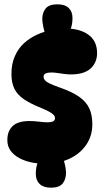

<svg xmlns="http://www.w3.org/2000/svg" viewBox="-20 -792 483 890"><path d="M186 -33Q155 -33 124.5 -39.5Q94 -46 69 -59.5Q44 -73 29 -93.5Q14 -114 14 -143Q14 -184 38.5 -207.5Q63 -231 117 -231Q137 -231 161.5 -228Q186 -225 201 -225Q235 -225 235 -244Q235 -253 228 -260Q221 -267 207.5 -274.5Q194 -282 172 -291Q122 -311 91.5 -331.5Q61 -352 47 -380Q33 -408 33 -449Q33 -496 49 -532Q65 -568 91.5 -592Q118 -616 151 -631Q184 -646 218 -653Q252 -660 283 -660Q350 -660 390 -631Q430 -602 430 -546Q430 -502 400 -474.5Q370 -447 308 -447Q295 -447 279 -449Q263 -451 247 -453.5Q231 -456 219 -456Q201 -456 191.5 -451.5Q182 -447 182 -436Q182 -428 188.5 -420Q195 -412 211 -404.5Q227 -397 255 -387Q313 -367 346 -344Q379 -321 393.5 -290.5Q408 -260 408 -216Q408 -162 379.5 -120.5Q351 -79 301.5 -56Q252 -33 186 -33ZM216 78Q182 78 164 61Q146 44 146 14Q146 -11 152 -30Q158 -49 167 -63L269 -65Q277 -49 281.5 -27Q286 -5 286 9Q286 39 270.5 58.5Q255 78 216 78ZM193 -625Q186 -642 181 -666Q176 -690 176 -704Q176 -733 191.5 -752.5Q207 -772 246 -772Q281 -772 298.5 -755Q316 -738 316 -709Q316 -684 310 -665Q304 -646 295 -632Z"/></svg>

Font: DynaPuff Condensed SemiBold
Style: Regular
Weight: 600
Width: 3
Designer: Toshi Omagari, Jennifer Daniel
Foundry: Google Fonts
Version: Version 2.000